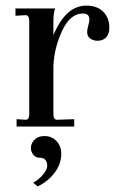

<svg xmlns="http://www.w3.org/2000/svg" viewBox="-20 -450 423 683"><path d="M287 -430Q326 -430 347.5 -408Q369 -386 369 -352Q369 -329 357.5 -317Q346 -305 327 -305Q313 -305 301.5 -312.5Q290 -320 290 -336Q290 -345 294 -359Q298 -373 298 -381Q298 -402 275 -402Q230 -402 201.5 -341.5Q173 -281 170 -216V-43Q170 -24 183 -24L244 -26V0H39V-26L71 -24Q84 -24 84 -43V-376Q84 -396 71 -396L35 -394V-420H176Q170 -404 170 -374V-325Q214 -430 287 -430ZM138 34Q165 34 181.5 52.5Q198 71 198 96Q198 134 173.5 165.5Q149 197 114 213L98 200Q118 189 133 171Q148 153 148 140Q148 111 120 111Q107 111 98.5 100.5Q90 90 90 77Q90 60 102.5 47Q115 34 138 34Z"/></svg>

Font: Unna
Style: Regular
Weight: 400
Designer: Jorge de Buen U.
Foundry: Omnibus-Type
Version: Version 2.006;PS 002.006;hotconv 1.0.70;makeotf.lib2.5.58329